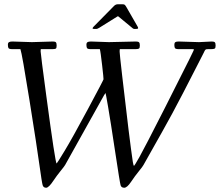

<svg xmlns="http://www.w3.org/2000/svg" viewBox="-20 -862 1050 902"><path d="M420.9 -726.1Q415 -726.1 415 -729.1Q415 -732.2 420.9 -738Q512 -830.1 516.1 -834.5Q523.7 -842 533.9 -842H554Q562 -842 565.2 -840Q568.4 -837.9 573 -830.1L626 -738Q628.9 -733.6 628.9 -729.9Q628.9 -726.1 619.9 -726.1H609.9Q605.7 -726.1 598.9 -732.9L535.9 -784.9Q534.7 -786.1 532 -784.9L447 -731.9Q437.3 -726.1 433.8 -726.1ZM960 -631.1 952.1 -630.9Q950.4 -630.9 949.3 -630.4Q948.2 -629.9 947.3 -629.8Q946.3 -629.6 945.3 -628.3Q944.3 -627 943.7 -626.6Q943.1 -626.2 942 -624.1Q940.9 -622.1 940.4 -621.1Q939.9 -620.1 938.5 -616.9Q937 -613.8 929.7 -599.6Q922.4 -585.4 889.8 -521.7Q857.2 -458 839.1 -423.1Q787.4 -323.2 741.9 -242.9L654.1 -86.9Q650.4 -79.6 632.2 -57.4Q614 -35.2 595.6 -7.6Q577.1 20 563.7 20Q550.3 20 546.6 8.5Q543 -2.9 521 -149.2Q499 -295.4 487.8 -360.2Q476.6 -425 475.8 -425Q475.1 -425 469 -415L285.9 -86.9Q282 -80.1 264 -58Q246.1 -35.9 231.9 -14.6Q209.2 20 196.8 20Q184.3 20 180.5 8.4Q176.8 -3.2 165 -88.4Q153.3 -173.6 118.4 -391.8Q83.5 -610.1 75.9 -631.1H38.1Q21.7 -631.1 19.4 -637Q17.1 -642.8 17.1 -651.7Q17.1 -660.6 22 -663.8Q26.9 -667 38.1 -667L129.9 -664.1L229 -667Q239.5 -667 242.8 -663Q246.1 -658.9 246.1 -647.5Q246.1 -636 242.1 -633.5Q238 -631.1 225.1 -631.1H172.1Q170.9 -631.1 170.9 -620.4Q170.9 -609.6 197.8 -409.7Q240 -94 246.1 -94Q247.6 -94 283.1 -152.5Q318.6 -210.9 392.2 -348Q465.8 -485.1 466.3 -489.5Q466.8 -493.9 459.6 -557.1Q452.4 -620.4 449 -631.1H407Q390.6 -631.1 388.3 -637Q386 -642.8 386 -651.7Q386 -660.6 390.9 -663.8Q395.8 -667 407 -667L491.9 -664.1L618.9 -667Q629.6 -667 633.3 -663.1Q637 -659.2 637 -647.7Q637 -636.2 632.6 -633.7Q628.2 -631.1 615 -631.1H543Q542 -628.2 542 -619.1Q542 -610.1 554 -505.9Q588.6 -203.9 604 -101.1Q607.2 -83 609.5 -83Q611.8 -83 635.1 -124.4Q658.4 -165.8 754.4 -354.7Q850.3 -543.7 869 -582.3Q887.7 -620.8 888.7 -623Q891.1 -627.7 891.1 -629.4Q891.1 -631.1 884 -631.1H820.1Q803.7 -631.1 801.4 -637Q799.1 -642.8 799.1 -651.7Q799.1 -660.6 803.5 -663.8Q807.9 -667 819.1 -667L915 -664.1L975.1 -667Q985.8 -667 989.4 -663.1Q992.9 -659.2 992.9 -647.7Q992.9 -636.2 988.5 -633.7Q984.1 -631.1 970.9 -631.1Z"/></svg>

Font: Fanwood Text
Style: Italic
Weight: 400
Italic angle: -9°
Version: Version 1.101